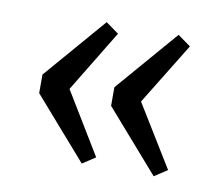

<svg xmlns="http://www.w3.org/2000/svg" viewBox="-50 -556 546 468"><g transform="rotate(10 223.0 -322.0)"><path d="M357 -147 225 -298V-344L357 -497L389 -474L295 -321L389 -168ZM179 -147 47 -298V-344L179 -497L211 -474L118 -321L211 -168Z"/></g></svg>

Font: Fauna One
Style: Regular
Weight: 400
Designer: Eduardo Rodriguez Tunni
Foundry: Eduardo Rodriguez Tunni
Version: Version 2.001; ttfautohint (v1.8.4.7-5d5b);gftools[0.9.23]